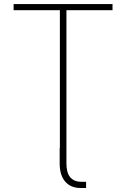

<svg xmlns="http://www.w3.org/2000/svg" viewBox="-20 -727 620 944"><path d="M381.8 167H403.3V197.3H376Q328.1 197.3 300.8 166Q273.4 134.8 273.4 76.2V0H274.4V-676.8H46.9V-707H533.2V-676.8H306.6V76.2Q306.6 123 325.7 145Q344.7 167 381.8 167Z"/></svg>

Font: Pretendard GOV Thin
Style: Regular
Weight: 100
Designer: Base glyphs from Inter by Rasmus Andersson; Hangeul glyphs from Noto Sans CJK(Source Han Sans) by Jang Soo-young and Kan
Foundry: Kil Hyung-jin
Version: Version 1.309